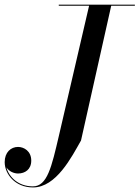

<svg xmlns="http://www.w3.org/2000/svg" viewBox="-52 -770 596 820"><path d="M199 -750V-745.5H328.5L199.5 -190C168.5 -57.5 150 26 88.5 26C26.5 26 -13.5 -13.5 -24.5 -55C-14 -38.5 7 -29 25 -29C54.5 -29 81.5 -46 81.5 -84C81.5 -125 50 -142.5 25 -142.5C-5.5 -142.5 -32 -119.5 -32 -77.5C-32 -27.5 12 30.5 89 30.5C188 30.5 254 -99.5 294 -170L423 -745.5H524V-750Z"/></svg>

Font: Bodoni* 36pt
Style: Italic
Weight: 400
Italic angle: -13°
Version: Version 2.3